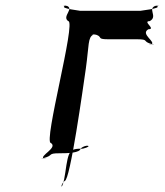

<svg xmlns="http://www.w3.org/2000/svg" viewBox="-20 -708 608 709"><path d="M297 -455C309 -541 304 -571 325 -580C355 -580 298 -582 327 -582C365 -573 332 -563 379 -563H485C533 -563 503 -555 541 -545C571 -545 509 -543 538 -543C559 -553 496 -582 528 -600C558 -600 504 -630 533 -630C566 -648 519 -678 559 -688C589 -688 531 -686 560 -686C579 -676 489 -668 500 -668H274C286 -668 198 -676 219 -686C249 -686 193 -688 222 -688C260 -678 206 -648 232 -630C262 -630 139 -180 168 -180C195 -162 123 -132 142 -122C172 -122 111 -124 140 -124C180 -134 153 -142 200 -142C230 -142 276 -143 278 -160C298 -177 327 -169 286 -159C237 -159 233 -155 221 -70C210 7 197 -22 219 -40C239 -40 287 -387 297 -455Z"/></svg>

Font: Hussar Przerywany
Style: Obl
Weight: 400
Foundry: Cannot Into Space Fonts
Version: Version 0.982